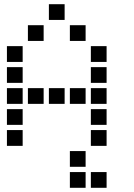

<svg xmlns="http://www.w3.org/2000/svg" viewBox="-20 -708 640 915"><path d="M214 -688Q213 -688 213 -688Q213 -688 213 -687V-614Q213 -613 213 -613Q213 -613 214 -613H287Q288 -613 288 -613Q288 -613 288 -614V-687Q288 -688 288 -688Q288 -688 287 -688ZM114 -588Q113 -588 113 -588Q113 -588 113 -587V-514Q113 -513 113 -513Q113 -513 114 -513H187Q188 -513 188 -513Q188 -513 188 -514V-587Q188 -588 188 -588Q188 -588 187 -588ZM314 -588Q313 -588 313 -588Q313 -588 313 -587V-514Q313 -513 313 -513Q313 -513 314 -513H387Q388 -513 388 -513Q388 -513 388 -514V-587Q388 -588 388 -588Q388 -588 387 -588ZM14 -488Q13 -488 13 -488Q13 -488 13 -487V-414Q13 -413 13 -413Q13 -413 14 -413H87Q88 -413 88 -413Q88 -413 88 -414V-487Q88 -488 88 -488Q88 -488 87 -488ZM414 -488Q413 -488 413 -488Q413 -488 413 -487V-414Q413 -413 413 -413Q413 -413 414 -413H487Q488 -413 488 -413Q488 -413 488 -414V-487Q488 -488 488 -488Q488 -488 487 -488ZM14 -388Q13 -388 13 -388Q13 -388 13 -387V-314Q13 -313 13 -313Q13 -313 14 -313H87Q88 -313 88 -313Q88 -313 88 -314V-387Q88 -388 88 -388Q88 -388 87 -388ZM414 -388Q413 -388 413 -388Q413 -388 413 -387V-314Q413 -313 413 -313Q413 -313 414 -313H487Q488 -313 488 -313Q488 -313 488 -314V-387Q488 -388 488 -388Q488 -388 487 -388ZM14 -288Q13 -288 13 -288Q13 -288 13 -287V-214Q13 -213 13 -213Q13 -213 14 -213H87Q88 -213 88 -213Q88 -213 88 -214V-287Q88 -288 88 -288Q88 -288 87 -288ZM114 -288Q113 -288 113 -288Q113 -288 113 -287V-214Q113 -213 113 -213Q113 -213 114 -213H187Q188 -213 188 -213Q188 -213 188 -214V-287Q188 -288 188 -288Q188 -288 187 -288ZM214 -288Q213 -288 213 -288Q213 -288 213 -287V-214Q213 -213 213 -213Q213 -213 214 -213H287Q288 -213 288 -213Q288 -213 288 -214V-287Q288 -288 288 -288Q288 -288 287 -288ZM314 -288Q313 -288 313 -288Q313 -288 313 -287V-214Q313 -213 313 -213Q313 -213 314 -213H387Q388 -213 388 -213Q388 -213 388 -214V-287Q388 -288 388 -288Q388 -288 387 -288ZM414 -288Q413 -288 413 -288Q413 -288 413 -287V-214Q413 -213 413 -213Q413 -213 414 -213H487Q488 -213 488 -213Q488 -213 488 -214V-287Q488 -288 488 -288Q488 -288 487 -288ZM14 -188Q13 -188 13 -188Q13 -188 13 -187V-114Q13 -113 13 -113Q13 -113 14 -113H87Q88 -113 88 -113Q88 -113 88 -114V-187Q88 -188 88 -188Q88 -188 87 -188ZM414 -188Q413 -188 413 -188Q413 -188 413 -187V-114Q413 -113 413 -113Q413 -113 414 -113H487Q488 -113 488 -113Q488 -113 488 -114V-187Q488 -188 488 -188Q488 -188 487 -188ZM14 -88Q13 -88 13 -88Q13 -88 13 -87V-14Q13 -13 13 -13Q13 -13 14 -13H87Q88 -13 88 -13Q88 -13 88 -14V-87Q88 -88 88 -88Q88 -88 87 -88ZM414 -88Q413 -88 413 -88Q413 -88 413 -87V-14Q413 -13 413 -13Q413 -13 414 -13H487Q488 -13 488 -13Q488 -13 488 -14V-87Q488 -88 488 -88Q488 -88 487 -88ZM314 12Q313 12 313 12Q313 12 313 13V86Q313 87 313 87Q313 87 314 87H387Q388 87 388 87Q388 87 388 86V13Q388 12 388 12Q388 12 387 12ZM314 112Q313 112 313 112Q313 112 313 113V186Q313 187 313 187Q313 187 314 187H387Q388 187 388 187Q388 187 388 186V113Q388 112 388 112Q388 112 387 112ZM414 112Q413 112 413 112Q413 112 413 113V186Q413 187 413 187Q413 187 414 187H487Q488 187 488 187Q488 187 488 186V113Q488 112 488 112Q488 112 487 112Z"/></svg>

Font: Doto
Style: Bold
Weight: 700
Monospace: yes
Version: Version 1.000